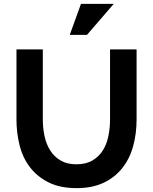

<svg xmlns="http://www.w3.org/2000/svg" viewBox="-20 -965 790 991"><path d="M375 6Q290 6 231 -23.5Q172 -53 134.5 -102Q97 -151 81 -215.5Q65 -280 65 -348V-710H201V-348Q201 -304 210 -262Q219 -220 239.5 -188Q260 -156 293 -136.5Q326 -117 374 -117Q424 -117 457.5 -137Q491 -157 511 -189Q531 -221 539.5 -263Q548 -305 548 -348V-710H685V-348Q685 -276 667.5 -211.5Q650 -147 612 -98.5Q574 -50 515.5 -22Q457 6 375 6ZM429 -785H340L398 -945H567Z"/></svg>

Font: Rising Sun
Style: Bold
Weight: 700
Designer: Matt McInerney, Pablo Impallari, Rodrigo Fuenzalida (Raleway font), Stephen Hutchings (Greek), Cristiano Sobral (main ch
Foundry: The Rising Sun Project Authors
Version: Version 4.327; ttfautohint (v1.8.4.7-5d5b-dirty)